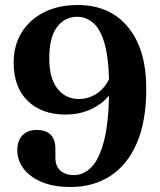

<svg xmlns="http://www.w3.org/2000/svg" viewBox="-20 -733 639 766"><path d="M261.5 13Q193.5 13 146.2 -7Q99 -27 74 -60.2Q49 -93.5 49 -133Q49 -172 69.5 -193.2Q90 -214.5 126 -214.5Q201 -214.5 201 -139V-103.5Q201 -71.5 220.2 -53Q239.5 -34.5 276 -34.5Q313 -34.5 343.5 -64.8Q374 -95 393.2 -164.5Q412.5 -234 415 -352Q387 -317.5 342 -296.8Q297 -276 241 -276Q146 -276 90.2 -330.8Q34.5 -385.5 34.5 -483Q34.5 -551.5 66.2 -603.2Q98 -655 155.5 -684Q213 -713 290.5 -713Q418.5 -713 491.5 -624Q564.5 -535 563.5 -374.5Q563 -247.5 525.5 -161.2Q488 -75 420.2 -31Q352.5 13 261.5 13ZM176.5 -500.5Q176.5 -420.5 209.2 -379.2Q242 -338 295 -338Q334 -338 366.8 -360.2Q399.5 -382.5 415 -418.5Q412 -512.5 395 -566.5Q378 -620.5 350.2 -643.2Q322.5 -666 288 -666Q237.5 -666 207 -624.5Q176.5 -583 176.5 -500.5Z"/></svg>

Font: Fraunces 72pt S050 SemiBold
Style: Regular
Weight: 600
Version: Version 1.000; ttfautohint (v1.8.3)